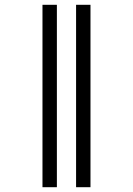

<svg xmlns="http://www.w3.org/2000/svg" viewBox="-20 -780 554 800"><path d="M297 0V-760H357V0ZM157 0V-760H217V0Z"/></svg>

Font: Noto Serif Display SemiCondensed
Style: Regular
Weight: 400
Width: 4
Designer: Monotype Design Team
Foundry: Monotype Imaging Inc.
Version: Version 2.009